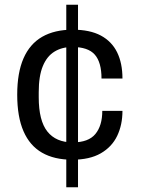

<svg xmlns="http://www.w3.org/2000/svg" viewBox="-20 -743 607 812"><path d="M260.3 49V-723H309.9V49ZM285.4 -67.5Q209.4 -67.5 157.7 -97.3Q105.9 -127 79.4 -188Q52.8 -249 52.8 -342.5Q52.8 -435.2 79.4 -496.2Q106 -557.2 158.4 -587.4Q210.9 -617.5 287.7 -617.5Q360 -617.5 406.4 -592.7Q452.7 -567.8 475.3 -521.8Q497.9 -475.8 497.9 -410.8H409.3Q409.3 -479.6 380.9 -511.9Q352.5 -544.3 285.7 -544.3Q242.4 -544.3 210.5 -524.8Q178.5 -505.4 161.2 -463.5Q143.8 -421.6 143.8 -352.7V-331.9Q143.8 -232.6 180.4 -186.7Q216.9 -140.8 287.5 -140.8Q354.1 -140.8 383.3 -176.2Q412.6 -211.6 412.6 -274.2H497.9Q497.9 -215.1 475.6 -168.4Q453.2 -121.7 406.2 -94.6Q359.2 -67.5 285.4 -67.5Z"/></svg>

Font: Archivo Variable SemiBold
Style: Regular
Weight: 600
Designer: Hector Gatti
Foundry: Omnibus-Type
Version: Version 2.001